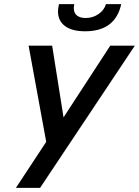

<svg xmlns="http://www.w3.org/2000/svg" viewBox="-20 -911 674 931"><path d="M261.2 -855.5Q261.2 -870.1 266.1 -891.1H340.3Q337.9 -878.9 337.9 -871.6Q337.9 -847.2 353.5 -835.4Q369.1 -823.7 395.5 -823.7Q430.2 -823.7 458 -843Q485.8 -862.3 493.7 -891.1H567.9Q539.1 -759.3 392.6 -759.3Q329.1 -759.3 295.2 -784.7Q261.2 -810.1 261.2 -855.5ZM57.1 0 204.1 -223.1 118.7 -689.5H232.9L288.1 -341.8L514.6 -689.5H633.8L174.3 0Z"/></svg>

Font: Acari Sans SemiBold
Style: Italic
Weight: 600
Italic angle: -13°
Designer: Alfredo Marco Pradil and Stefan Peev
Foundry: Hanken Design Co.
Version: Version 1.045;January 11, 2019;FontCreator 11.5.0.2425 64-bi